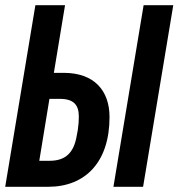

<svg xmlns="http://www.w3.org/2000/svg" viewBox="-27 -718 686 738"><path d="M124 -100 163 -338H203C257 -338 276 -314 276 -270C276 -253 275 -239 272 -218L268 -197C257 -129 223 -100 164 -100ZM-7 0H158C302 0 394 -96 394 -268C394 -371 334 -438 218 -438H180L223 -698H109ZM409 0H523L639 -698H525Z"/></svg>

Font: IBM Plex Mono SmBld
Style: Italic
Weight: 600
Italic angle: -9.5°
Monospace: yes
Designer: Mike Abbink, Paul van der Laan, Pieter van Rosmalen
Foundry: Bold Monday
Version: Version 2.004